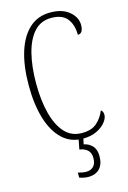

<svg xmlns="http://www.w3.org/2000/svg" viewBox="-140 -790 722 1081"><g transform="rotate(-15 221.0 -249.0)"><path d="M262 10Q191 10 142.5 -36Q94 -82 69 -164.5Q44 -247 44 -358Q44 -470 69.5 -552Q95 -634 144.5 -679Q194 -724 266 -724Q337 -724 377 -690Q417 -656 417 -612Q417 -562 385 -562Q385 -621 356.5 -657Q328 -693 264 -693Q203 -693 164 -650Q125 -607 106 -531Q87 -455 87 -358Q87 -260 106.5 -184Q126 -108 165 -65Q204 -22 265 -22Q321 -22 352 -49Q383 -76 400 -118Q413 -109 413 -88Q413 -69 395 -46Q377 -23 343 -6.5Q309 10 262 10ZM236 226Q210 226 184 216V187Q212 195 231 195Q258 195 274 179Q290 163 290 130Q290 100 273 84Q256 68 226 64L240 -9H268L257 42Q285 47 305.5 68Q326 89 326 129Q326 175 302.5 200.5Q279 226 236 226Z"/></g></svg>

Font: Noto Serif Bengali ExtraCondensed ExtraLight
Style: Regular
Weight: 200
Width: 2
Designer: Juan Bruce, Universal Thirst, Indian Type Foundry and the Monotype Design Team.
Foundry: Monotype Imaging Inc.
Version: Version 2.003; ttfautohint (v1.8.4.7-5d5b)